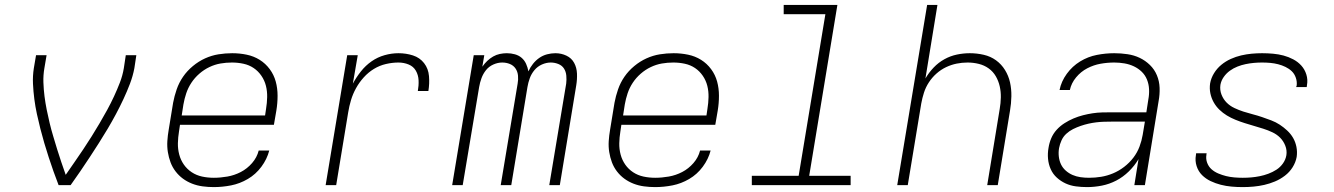

<svg xmlns="http://www.w3.org/2000/svg" viewBox="-20 -755 5440 783"><path d="M219 0Q208 -28 198 -56.5Q188 -85 178.5 -114Q169 -143 160.5 -172Q152 -201 144.5 -230.5Q137 -260 130.5 -290Q124 -320 120 -351Q116 -382 114.5 -413.5Q113 -445 118 -477L127 -530H170L161 -477Q156 -448 157 -419Q158 -390 161.5 -362.5Q165 -335 170.5 -307.5Q176 -280 182.5 -253Q189 -226 197 -199.5Q205 -173 213 -146.5Q221 -120 230 -94Q239 -68 248 -42Q266 -68 284 -94Q302 -120 319.5 -146Q337 -172 353.5 -198.5Q370 -225 386 -252Q402 -279 417 -306.5Q432 -334 445 -362Q458 -390 469 -418.5Q480 -447 485 -477L493 -530H536L528 -477Q522 -445 510 -413.5Q498 -382 483.5 -351Q469 -320 453 -290Q437 -260 419.5 -230.5Q402 -201 383.5 -172Q365 -143 346 -114Q327 -85 307.5 -56.5Q288 -28 268 0Z M852 8Q829 8 806.5 5Q784 2 763.5 -6Q743 -14 726 -26.5Q709 -39 696 -56Q683 -73 675.5 -93Q668 -113 664.5 -135Q661 -157 662.5 -180Q664 -203 668 -226L686 -336Q691 -363 700.5 -390.5Q710 -418 726.5 -442Q743 -466 766.5 -485.5Q790 -505 816.5 -517Q843 -529 871 -533.5Q899 -538 927 -538Q957 -538 986 -532Q1015 -526 1039 -511Q1063 -496 1080 -473Q1097 -450 1104.5 -422.5Q1112 -395 1112 -364.5Q1112 -334 1107 -304L1097 -246H714L710 -219Q706 -195 705.5 -171Q705 -147 711 -124.5Q717 -102 730 -83.5Q743 -65 762 -52.5Q781 -40 804 -35Q827 -30 852 -30Q879 -30 907.5 -35Q936 -40 962 -53.5Q988 -67 1008 -90Q1028 -113 1035 -141H1078Q1069 -106 1046 -75Q1023 -44 990.5 -25Q958 -6 922.5 1Q887 8 852 8ZM1061 -284 1065 -311Q1069 -335 1069.5 -359Q1070 -383 1064.5 -405Q1059 -427 1046 -446Q1033 -465 1014.5 -477.5Q996 -490 973 -495Q950 -500 926 -500Q926 -500 926 -500Q926 -500 926 -500Q902 -500 879 -496Q856 -492 834 -481.5Q812 -471 793 -454.5Q774 -438 760.5 -417.5Q747 -397 739.5 -374.5Q732 -352 728 -329L721 -284Z M1308 0 1396 -530H1439L1419 -414Q1433 -440 1452 -464Q1471 -488 1495.5 -505Q1520 -522 1548.5 -530Q1577 -538 1605 -538Q1636 -538 1664 -529Q1692 -520 1709.5 -497.5Q1727 -475 1729.5 -444.5Q1732 -414 1727 -384H1684Q1688 -406 1687 -427.5Q1686 -449 1676 -466.5Q1666 -484 1646.5 -492Q1627 -500 1605 -500Q1580 -500 1554 -494Q1528 -488 1505 -474Q1482 -460 1463.5 -439.5Q1445 -419 1432 -395.5Q1419 -372 1411.5 -347Q1404 -322 1400 -297L1351 0Z M1824 0 1912 -530H1955L1947 -483Q1956 -496 1967 -506.5Q1978 -517 1991 -524.5Q2004 -532 2018.5 -535Q2033 -538 2047 -538Q2047 -538 2047 -538Q2047 -538 2047 -538Q2064 -538 2080 -533.5Q2096 -529 2107.5 -519Q2119 -509 2125.5 -494.5Q2132 -480 2135 -464Q2142 -480 2153.5 -494.5Q2165 -509 2179.5 -519Q2194 -529 2211 -533.5Q2228 -538 2245 -538Q2245 -538 2245 -538Q2245 -538 2245 -538Q2269 -538 2290 -528Q2311 -518 2321.5 -498.5Q2332 -479 2333 -455Q2334 -431 2330 -407L2263 0H2220L2289 -414Q2291 -430 2289.5 -446.5Q2288 -463 2280 -475.5Q2272 -488 2257 -494Q2242 -500 2226 -500Q2208 -500 2190 -492Q2172 -484 2159.5 -469Q2147 -454 2140.5 -436Q2134 -418 2131 -400L2065 0H2022L2091 -414Q2094 -430 2092.5 -446.5Q2091 -463 2082.5 -475.5Q2074 -488 2059.5 -494Q2045 -500 2028 -500Q2010 -500 1992 -492Q1974 -484 1962 -469Q1950 -454 1943.5 -436Q1937 -418 1934 -400L1867 0Z M2652 8Q2629 8 2606.5 5Q2584 2 2563.5 -6Q2543 -14 2526 -26.5Q2509 -39 2496 -56Q2483 -73 2475.5 -93Q2468 -113 2464.5 -135Q2461 -157 2462.5 -180Q2464 -203 2468 -226L2486 -336Q2491 -363 2500.5 -390.5Q2510 -418 2526.5 -442Q2543 -466 2566.5 -485.5Q2590 -505 2616.5 -517Q2643 -529 2671 -533.5Q2699 -538 2727 -538Q2757 -538 2786 -532Q2815 -526 2839 -511Q2863 -496 2880 -473Q2897 -450 2904.5 -422.5Q2912 -395 2912 -364.5Q2912 -334 2907 -304L2897 -246H2514L2510 -219Q2506 -195 2505.5 -171Q2505 -147 2511 -124.5Q2517 -102 2530 -83.5Q2543 -65 2562 -52.5Q2581 -40 2604 -35Q2627 -30 2652 -30Q2679 -30 2707.5 -35Q2736 -40 2762 -53.5Q2788 -67 2808 -90Q2828 -113 2835 -141H2878Q2869 -106 2846 -75Q2823 -44 2790.5 -25Q2758 -6 2722.5 1Q2687 8 2652 8ZM2861 -284 2865 -311Q2869 -335 2869.5 -359Q2870 -383 2864.5 -405Q2859 -427 2846 -446Q2833 -465 2814.5 -477.5Q2796 -490 2773 -495Q2750 -500 2726 -500Q2726 -500 2726 -500Q2726 -500 2726 -500Q2702 -500 2679 -496Q2656 -492 2634 -481.5Q2612 -471 2593 -454.5Q2574 -438 2560.5 -417.5Q2547 -397 2539.5 -374.5Q2532 -352 2528 -329L2521 -284Z M3046 0V-38H3237L3346 -697H3176V-735H3395L3280 -38H3449V0Z M3639 0 3761 -735H3803L3754 -435Q3768 -459 3787.5 -479.5Q3807 -500 3831.5 -513.5Q3856 -527 3882.5 -532.5Q3909 -538 3935 -538Q3964 -538 3992 -531.5Q4020 -525 4042 -509Q4064 -493 4078.5 -469.5Q4093 -446 4099 -419Q4105 -392 4104.5 -362.5Q4104 -333 4099 -304L4049 0H4006L4057 -311Q4061 -334 4061.5 -357.5Q4062 -381 4057 -403Q4052 -425 4041 -444Q4030 -463 4012 -476Q3994 -489 3971.5 -494.5Q3949 -500 3926 -500Q3903 -500 3881 -495.5Q3859 -491 3838 -481Q3817 -471 3799 -455Q3781 -439 3768 -419Q3755 -399 3748 -377Q3741 -355 3737 -333L3682 0Z M4413 8Q4390 8 4367.5 5Q4345 2 4325.5 -7Q4306 -16 4290 -30.5Q4274 -45 4265 -65Q4256 -85 4254 -107.5Q4252 -130 4256 -152Q4259 -172 4267 -191Q4275 -210 4289 -225.5Q4303 -241 4321 -252.5Q4339 -264 4358 -272Q4377 -280 4396.5 -285Q4416 -290 4435.5 -293Q4455 -296 4474.5 -296.5Q4494 -297 4513 -297H4655L4663 -349Q4667 -370 4666 -391Q4665 -412 4657.5 -430.5Q4650 -449 4636 -462.5Q4622 -476 4604 -484.5Q4586 -493 4565.5 -496.5Q4545 -500 4524 -500Q4496 -500 4468 -495Q4440 -490 4414 -476.5Q4388 -463 4368.5 -439.5Q4349 -416 4343 -388H4301Q4308 -423 4330.5 -454Q4353 -485 4385 -504.5Q4417 -524 4453 -531Q4489 -538 4524 -538Q4551 -538 4578 -534Q4605 -530 4628 -519Q4651 -508 4669.5 -490Q4688 -472 4698 -448Q4708 -424 4709 -397Q4710 -370 4705 -343L4649 0H4606L4623 -106Q4607 -79 4583.5 -56Q4560 -33 4532 -18.5Q4504 -4 4473.5 2Q4443 8 4413 8ZM4421 -30Q4446 -30 4470.5 -34Q4495 -38 4519 -48Q4543 -58 4564.5 -74.5Q4586 -91 4602 -112Q4618 -133 4627 -157Q4636 -181 4640 -205L4649 -259H4513Q4498 -259 4482 -258.5Q4466 -258 4450 -256Q4434 -254 4418.5 -250.5Q4403 -247 4387 -241.5Q4371 -236 4356 -228.5Q4341 -221 4328.5 -209.5Q4316 -198 4309 -182.5Q4302 -167 4299 -151Q4296 -134 4298 -116.5Q4300 -99 4307 -84.5Q4314 -70 4326.5 -59Q4339 -48 4354 -41.5Q4369 -35 4386 -32.5Q4403 -30 4421 -30Z M5048 8Q5025 8 5002.5 6Q4980 4 4958.5 -1.5Q4937 -7 4917 -16.5Q4897 -26 4882 -41Q4867 -56 4860 -77.5Q4853 -99 4857 -122Q4857 -124 4857.5 -126Q4858 -128 4858 -130H4901Q4900 -128 4900 -127Q4900 -126 4900 -124Q4897 -107 4903 -91Q4909 -75 4921 -64.5Q4933 -54 4948.5 -47.5Q4964 -41 4980 -37Q4996 -33 5013.5 -31.5Q5031 -30 5048 -30Q5066 -30 5083 -31.5Q5100 -33 5117.5 -36.5Q5135 -40 5152.5 -46.5Q5170 -53 5185.5 -63Q5201 -73 5212 -88.5Q5223 -104 5226 -122Q5229 -142 5221.5 -161Q5214 -180 5200.5 -193.5Q5187 -207 5169 -215.5Q5151 -224 5132 -230Q5113 -236 5094 -241.5Q5075 -247 5056 -253Q5037 -259 5018.5 -266.5Q5000 -274 4983.5 -284Q4967 -294 4953 -307.5Q4939 -321 4929.5 -338Q4920 -355 4916 -374.5Q4912 -394 4915 -415Q4919 -437 4931 -456.5Q4943 -476 4960.5 -490.5Q4978 -505 4999 -514.5Q5020 -524 5041.5 -529Q5063 -534 5084.5 -536Q5106 -538 5127 -538Q5149 -538 5171.5 -536Q5194 -534 5214.5 -528.5Q5235 -523 5254 -513Q5273 -503 5287 -487.5Q5301 -472 5307.5 -451Q5314 -430 5310 -408Q5310 -406 5309.5 -404Q5309 -402 5309 -400H5266Q5267 -402 5267 -403.5Q5267 -405 5268 -406Q5270 -422 5264.5 -438Q5259 -454 5248 -464.5Q5237 -475 5222.5 -482Q5208 -489 5192.5 -493Q5177 -497 5160.5 -498.5Q5144 -500 5127 -500Q5110 -500 5093.5 -498.5Q5077 -497 5060 -493.5Q5043 -490 5026.5 -483.5Q5010 -477 4995.5 -466.5Q4981 -456 4970.5 -441Q4960 -426 4957 -409Q4954 -388 4961.5 -369Q4969 -350 4982.5 -336.5Q4996 -323 5014 -314.5Q5032 -306 5050.5 -300Q5069 -294 5088.5 -289Q5108 -284 5127 -277.5Q5146 -271 5164.5 -264Q5183 -257 5199 -246.5Q5215 -236 5229.5 -222.5Q5244 -209 5253.5 -192.5Q5263 -176 5267 -156Q5271 -136 5268 -115Q5264 -93 5251.5 -73Q5239 -53 5220 -38.5Q5201 -24 5179.5 -15Q5158 -6 5136 -1Q5114 4 5092 6Q5070 8 5048 8Z"/></svg>

Font: Iosevka Curly XLtExObl
Style: Regular
Weight: 200
Width: 7
Italic angle: -9°
Monospace: yes
Designer: Belleve Invis
Foundry: Belleve Invis
Version: Version 11.0.1; ttfautohint (v1.8.3)